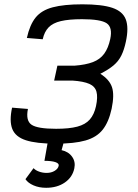

<svg xmlns="http://www.w3.org/2000/svg" viewBox="-20 -652 640 890"><path d="M238 14Q149 14 100.2 -1.8Q51.5 -17.5 37 -54.2Q22.5 -91 36 -153L109.5 -147Q98.5 -93 126 -74Q153.5 -55 240 -55Q301 -55 338.5 -65Q376 -75 396.2 -98Q416.5 -121 425 -160Q434 -202 427.2 -226.8Q420.5 -251.5 394 -263.2Q367.5 -275 316 -278.5H231L246 -347.5H325Q377.5 -351.5 410.8 -364.2Q444 -377 463 -403Q482 -429 491 -471Q502.5 -525 474.8 -544Q447 -563 360 -563Q299.5 -563 262.2 -554.2Q225 -545.5 205.2 -525Q185.5 -504.5 178 -470L104.5 -476Q118 -537 145.2 -570.8Q172.5 -604.5 224.5 -618.2Q276.5 -632 362 -632Q452 -632 500.5 -615.8Q549 -599.5 563.2 -561.8Q577.5 -524 563.5 -459Q555.5 -421 542.5 -394.8Q529.5 -368.5 506.5 -349Q483.5 -329.5 445 -310Q487 -283.5 499 -248.2Q511 -213 497.5 -148Q484 -86 456 -50.8Q428 -15.5 376.2 -0.8Q324.5 14 238 14ZM194 218.5Q161 218.5 135.2 207.2Q109.5 196 98 178.5L135.5 127.5Q144.5 137.5 161.2 143.5Q178 149.5 196 149.5Q217.5 149.5 233.2 140Q249 130.5 252 116.5Q254.5 105.5 236.8 99.5Q219 93.5 186 93.5L203.5 -5H279L265.5 44Q297.5 51 314.2 74.5Q331 98 324.5 128.5Q316 169.5 280.5 194Q245 218.5 194 218.5Z"/></svg>

Font: Victor Mono Thin
Style: Italic
Weight: 100
Italic angle: -12°
Monospace: yes
Designer: Rune Bjørnerås
Version: Version 1.561;gftools[0.9.30]